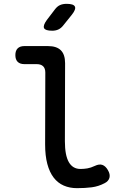

<svg xmlns="http://www.w3.org/2000/svg" viewBox="-20 -970 640 1000"><path d="M318 -234Q318 -161 338.5 -125.5Q359 -90 399 -90Q417 -90 435 -93Q453 -96 474 -106Q497 -117 513.5 -111Q530 -105 542 -84Q555 -62 550 -44Q545 -26 525 -16Q493 1 458 5.5Q423 10 381 10Q343 10 312 -3.5Q281 -17 259.5 -45Q238 -73 226.5 -116Q215 -159 215 -218L216 -592Q216 -614 204.5 -625Q193 -636 171 -636H107Q84 -636 72 -648Q60 -660 60 -683Q60 -706 72 -718Q84 -730 107 -730H230Q275 -730 297 -708Q319 -686 319 -641ZM252 -810Q216 -810 209.5 -823.5Q203 -837 224 -866L266 -921Q278 -937 292.5 -943.5Q307 -950 327 -950Q363 -950 370 -936Q377 -922 354 -893L309 -837Q298 -823 284 -816.5Q270 -810 252 -810Z"/></svg>

Font: Maple Mono NL Medium
Style: Regular
Weight: 500
Monospace: yes
Designer: subframe7536
Version: Version 7.000